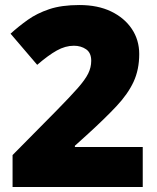

<svg xmlns="http://www.w3.org/2000/svg" viewBox="-20 -744 626 764"><path d="M30 0V-127L204 -303Q259 -359 289 -393Q319 -427 331 -451.5Q343 -476 343 -502Q343 -534 322.5 -548Q302 -562 274 -562Q240 -562 206 -543Q172 -524 128 -486L22 -610Q54 -639 90.5 -665Q127 -691 176 -707.5Q225 -724 296 -724Q369 -724 422 -698.5Q475 -673 504.5 -629Q534 -585 534 -529Q534 -467 511.5 -418.5Q489 -370 443.5 -321.5Q398 -273 330 -211L278 -164V-159H548V0Z"/></svg>

Font: Noto Sans Symbols Black
Style: Regular
Weight: 900
Version: Version 2.002